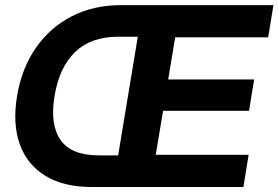

<svg xmlns="http://www.w3.org/2000/svg" viewBox="-20 -748 1114 768"><path d="M346.2 0Q234.9 0 161.9 -44.4Q88.9 -88.9 59.3 -170.7Q29.8 -252.4 48.3 -364.3Q66.9 -475.6 123.8 -557.1Q180.7 -638.7 267.6 -683.1Q354.5 -727.5 463.9 -727.5H1073.7L1052.7 -598.6H680.7L652.8 -430.2H996.6L976.1 -304.7H632.3L603 -128.9H974.6L953.6 0ZM452.6 -126.5 531.2 -601.1H452.6Q343.8 -601.1 280.5 -540Q217.3 -479 198.2 -364.3Q179.2 -249.5 222.2 -188Q265.1 -126.5 375.5 -126.5Z"/></svg>

Font: Inter Display
Style: Bold Italic
Weight: 700
Italic angle: -9.39999°
Designer: Rasmus Andersson
Foundry: rsms
Version: Version 4.000;git-a52131595